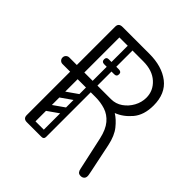

<svg xmlns="http://www.w3.org/2000/svg" viewBox="-184 -847 995 995"><g transform="rotate(45 313.5 -350.0)"><path d="M551 0Q538 0 532 -7Q526 -14 524 -26L484 -209Q472 -263 447 -292.5Q422 -322 388 -333Q354 -344 316 -344H185V-28Q185 -16 178 -8Q171 0 157 0Q130 0 130 -26V-344H74Q64 -344 57 -351Q50 -358 50 -368Q50 -379 57.5 -386Q65 -393 75 -393H130V-674Q130 -700 158 -700H355Q447 -700 503.5 -656.5Q560 -613 560 -526Q560 -456 525 -414.5Q490 -373 445 -356Q474 -338 500.5 -305Q527 -272 539 -215Q553 -147 561 -109Q569 -71 572.5 -54Q576 -37 576.5 -32.5Q577 -28 577 -26Q577 -13 569.5 -6.5Q562 0 551 0ZM185 -393H380Q415 -393 443 -412.5Q471 -432 488 -463Q505 -494 505 -528Q505 -579 466 -614.5Q427 -650 360 -650H185ZM141 -17Q141 -35 159 -35H262Q280 -35 280 -17Q280 0 261 0H158Q141 0 141 -17ZM263 -365Q246 -365 246 -382V-646Q246 -663 263 -663Q281 -663 281 -647V-383Q281 -365 263 -365ZM209 -514Q209 -531 226 -531H300Q319 -531 319 -514Q319 -496 301 -496H227Q209 -496 209 -514ZM209 -514Q209 -531 226 -531H300Q319 -531 319 -514Q319 -496 301 -496H227Q209 -496 209 -514ZM275 -198Q280 -191 278.5 -184Q277 -177 272 -173L178 -107Q165 -98 155 -111Q144 -127 158 -136L252 -202Q265 -211 275 -198ZM275 -296Q280 -289 278.5 -282Q277 -275 272 -271L178 -205Q165 -196 155 -209Q144 -225 158 -234L252 -300Q265 -309 275 -296ZM168 0Q150 0 150 -18V-350Q150 -366 168 -366Q185 -366 185 -349V-17Q185 0 168 0ZM264 0Q246 0 246 -18V-350Q246 -366 264 -366Q281 -366 281 -349V-17Q281 0 264 0Z"/></g></svg>

Font: Agu Display Uzo
Style: Regular
Weight: 400
Version: Version 1.103